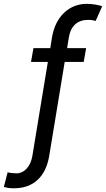

<svg xmlns="http://www.w3.org/2000/svg" viewBox="-84 -780 554 1004"><path d="M267 -528.4 275.6 -582.4C285.5 -644.9 321 -676.1 377.8 -676.1C394.9 -676.1 407.7 -673.3 416.2 -670.5L450.3 -747.2C433.2 -754.3 396.3 -759.9 369.3 -759.9C281.2 -759.9 206 -697.4 187.5 -582.4L179 -528.4H90.9L78.1 -456H166.2L85.2 35.5C76 92.3 41.2 126.4 2.8 126.4C-5.7 126.4 -34.1 125 -44 120.7L-63.9 197.4C-45.5 203.1 -29.8 204.5 -9.9 204.5C89.5 204.5 155.2 144.9 173.3 35.5L254.3 -456H353.7L366.5 -528.4Z"/></svg>

Font: Riot Sans 2.0
Style: Italic
Weight: 400
Italic angle: -9.39999°
Designer: Rasmus Andersson
Foundry: rsms
Version: Version 3.006;hotconv 1.0.109;makeotfexe 2.5.65596